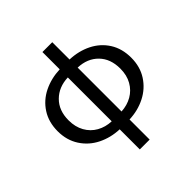

<svg xmlns="http://www.w3.org/2000/svg" viewBox="-230 -882 1256 1256"><g transform="rotate(-45 397.5 -254.5)"><path d="M353 10Q273 7 205.5 -26.5Q138 -60 97.5 -122.5Q57 -185 57 -268Q57 -352 97 -414Q137 -476 204.5 -509Q272 -542 353 -545V-705H444V-545Q526 -542 593 -508.5Q660 -475 699 -413.5Q738 -352 738 -268Q738 -185 698 -123Q658 -61 591 -27Q524 7 444 10V196H353ZM353 -64V-470Q267 -467 212.5 -413Q158 -359 158 -268Q158 -207 183.5 -161.5Q209 -116 253.5 -91Q298 -66 353 -64ZM637 -268Q637 -359 584 -413Q531 -467 444 -470V-64Q499 -67 542.5 -92Q586 -117 611.5 -162Q637 -207 637 -268Z"/></g></svg>

Font: Nebula Sans Medium
Style: Regular
Weight: 500
Designer: Paul D. Hunt for Adobe (as Source Sans)
Foundry: Nebula Entertainment & Broadcasting LLC
Version: Version 1.010